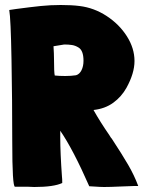

<svg xmlns="http://www.w3.org/2000/svg" viewBox="-20 -742 573 768"><path d="M533 2H517Q505 2 463 4Q421 6 396 6Q382 6 354 4L337 3Q272 -145 221 -219V-193Q221 -131 228 -33V-34Q229 -27 229 -10Q195 6 117 6L93 5H40Q29 5 29 -176Q29 -340 26 -504.5Q23 -669 17 -702L44 -706Q104 -714 143 -718Q182 -722 223 -722Q267 -722 298 -718Q356 -711 406.5 -678Q457 -645 487.5 -597Q518 -549 518 -498Q518 -449 486 -391Q466 -355 433 -331Q400 -307 354 -302Q381 -254 417 -202Q424 -190 428 -186Q468 -125 492.5 -83Q517 -41 533 2ZM314 -499Q314 -540 294 -552Q281 -560 267.5 -562Q254 -564 237 -564L194 -557Q196 -527 196 -506Q196 -452 199 -440Q216 -438 241 -438Q264 -438 284 -441Q298 -445 306 -461Q314 -477 314 -499Z"/></svg>

Font: Londrina Solid Black
Style: Regular
Weight: 900
Designer: Marcelo Magalhaes
Foundry: Marcelo Magalhães
Version: Version 1.002